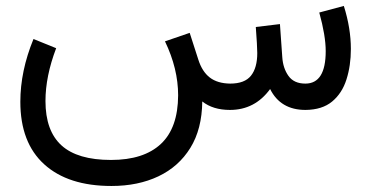

<svg xmlns="http://www.w3.org/2000/svg" viewBox="-20 -367 1239 641"><path d="M747.6 0Q690.9 0 655.3 -28.3Q654.3 64 615.5 126.7Q576.7 189.5 508.8 221.7Q440.9 253.9 352.1 253.9Q207.5 253.9 127.7 181.6Q47.9 109.4 47.9 -27.3Q47.9 -129.9 91.8 -236.8L167.5 -206.1Q131.8 -112.3 131.8 -29.8Q131.8 69.8 185.3 118.4Q238.8 167 350.6 167Q460 167 517.1 113.5Q574.2 60.1 574.7 -48.8Q574.7 -137.7 530.8 -229L613.3 -257.3L642.1 -168Q654.8 -127.9 680.4 -108.2Q706.1 -88.4 748.5 -87.9Q796.9 -87.9 817.9 -114.3Q838.9 -140.6 838.9 -189.9Q838.9 -201.7 837.6 -223.4Q836.4 -245.1 834 -276.9L914.6 -286.6L922.4 -176.3Q924.8 -139.2 943.1 -113.5Q961.4 -87.9 999.5 -87.9Q1067.4 -87.9 1067.4 -196.3Q1067.4 -247.6 1045.9 -325.2L1127.9 -347.2Q1151.4 -272.5 1151.4 -203.6Q1151.4 -147.9 1136.7 -101.8Q1122.1 -55.7 1088.9 -28.1Q1055.7 -0.5 1000 0Q916.5 0 881.8 -69.8Q831.1 0 747.6 0Z"/></svg>

Font: Vazir FD-WOL-UI
Style: Regular-FD-WOL-UI
Weight: 400
Designer: Saber Rastikerdar
Foundry: Saber Rastikerdar
Version: Version 30.1.0